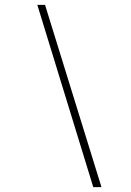

<svg xmlns="http://www.w3.org/2000/svg" viewBox="-20 -742 531 776"><path d="M356.9 14.2 130.9 -722.2H162.1L390.1 14.2Z"/></svg>

Font: TypoPRO Playfair Display SC
Style: Bold Italic
Weight: 700
Italic angle: -14.9847°
Designer: Claus Eggers Sørensen
Foundry: Claus Eggers Sørensen
Version: Version 1.004;PS 001.004;hotconv 1.0.70;makeotf.lib2.5.58329